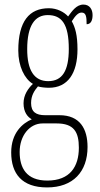

<svg xmlns="http://www.w3.org/2000/svg" viewBox="-20 -579 439 840"><path d="M186 241C300 241 363 172 363 64C363 -15 330 -75 240 -75H177C138 -75 116 -89 116 -128C116 -162 131 -183 146 -201C157 -197 180 -195 194 -195C277 -195 319 -259 319 -363C319 -426 309 -459 294 -486C312 -514 324 -524 337 -524C356 -524 359 -507 359 -473C377 -473 385 -489 385 -513C385 -538 372 -559 345 -559C314 -559 295 -530 278 -507C261 -526 230 -543 194 -543C108 -543 60 -486 60 -358C60 -289 87 -234 124 -212C103 -192 83 -164 83 -127C83 -88 101 -67 119 -57C79 -40 29 2 29 88C29 181 76 241 186 241ZM191 -224C129 -224 99 -272 99 -364C99 -468 133 -513 189 -513C250 -513 281 -474 281 -365C281 -270 253 -224 191 -224ZM187 211C95 211 66 155 66 86C66 14 110 -39 166 -39H228C303 -39 325 -2 325 67C325 149 287 211 187 211Z"/></svg>

Font: Noto Serif Devanagari ExtraCondensed ExtraLight
Style: Regular
Weight: 200
Width: 2
Designer: Universal Thirst, Indian Type Foundry and the Monotype Design Team
Foundry: Monotype Imaging Inc.
Version: Version 2.004